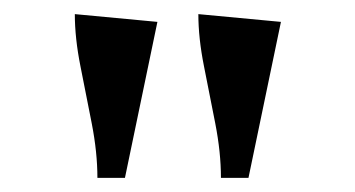

<svg xmlns="http://www.w3.org/2000/svg" viewBox="-20 -852 503 272"><path d="M157 -600H118Q118 -636 110 -677Q102 -718 94 -758Q86 -798 86 -832L203 -821ZM332 -600H293Q293 -636 285 -677Q277 -718 269 -758Q261 -798 261 -832L378 -821Z"/></svg>

Font: Narnoor
Style: Bold
Weight: 700
Designer: S. Sridhar Murthy
Foundry: SIL International
Version: Version 3.000